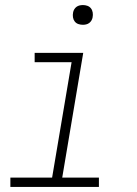

<svg xmlns="http://www.w3.org/2000/svg" viewBox="-20 -739 540 759"><path d="M21 0V-37H186L263 -493H117V-530H309L226 -37H371V0ZM308 -641Q298 -641 289.5 -644Q281 -647 275.5 -654Q270 -661 268.5 -670.5Q267 -680 269 -690Q270 -696 273.5 -702Q277 -708 282.5 -712Q288 -716 294.5 -717.5Q301 -719 308 -719Q317 -719 325.5 -716Q334 -713 339.5 -706Q345 -699 346.5 -689.5Q348 -680 346 -670Q345 -664 341.5 -658Q338 -652 332.5 -648Q327 -644 320.5 -642.5Q314 -641 308 -641Z"/></svg>

Font: iosevka_custom_sans_ss08 XLt
Style: Italic
Weight: 200
Italic angle: -10°
Designer: Belleve Invis
Foundry: Belleve Invis
Version: Version 10.3.0; ttfautohint (v1.8.3)